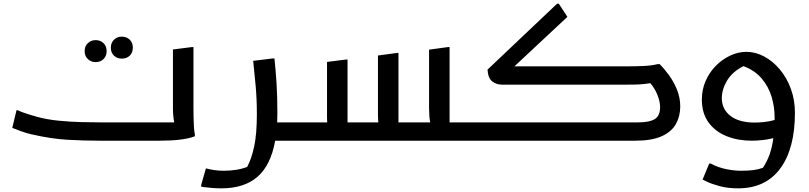

<svg xmlns="http://www.w3.org/2000/svg" viewBox="-20 -768 4418 1048"><path d="M70 -166H78Q89 -160 109 -153Q129 -146 149 -140Q169 -134 180 -131Q233 -116 297.5 -109.5Q362 -103 423.5 -101.5Q485 -100 528 -100H931Q928 -115 926 -134.5Q924 -154 924 -177V-498L1027 -511H1036V-175Q1036 -155 1036.5 -128.5Q1037 -102 1038.5 -76Q1040 -50 1044 -32L1043 -24Q1013 -12 964 -6Q915 0 852 0H528Q438 0 349 -5Q260 -10 151 -35Q122 -42 94 -52Q66 -62 47 -70ZM645 -448Q620 -448 602.5 -464Q585 -480 585 -508Q585 -535 602.5 -551.5Q620 -568 645 -568Q671 -568 688 -551.5Q705 -535 705 -508Q705 -480 688 -464Q671 -448 645 -448ZM502 -429Q477 -429 459.5 -445.5Q442 -462 442 -489Q442 -516 459.5 -532.5Q477 -549 502 -549Q528 -549 545 -532.5Q562 -516 562 -489Q562 -462 545 -445.5Q528 -429 502 -429Z M1104 151Q1125 157 1150 160.5Q1175 164 1202 164Q1235 164 1268 159Q1301 154 1329 143Q1353 99 1367.5 31Q1382 -37 1382 -145Q1382 -228 1375.5 -298.5Q1369 -369 1362 -436L1469 -449H1478Q1485 -384 1489.5 -312.5Q1494 -241 1494 -151Q1494 -125 1493 -100H1642V-20L1622 0H1482Q1458 134 1385.5 197Q1313 260 1189 260Q1163 260 1137.5 258Q1112 256 1095 253.5Q1078 251 1078 251V242Z M1622 0V-80L1642 -100H1766Q1765 -110 1765 -122Q1765 -134 1765 -147V-430L1868 -443H1877V-100H2045Q2044 -111 2043.5 -123Q2043 -135 2043 -147V-465L2147 -479H2155V-100H2328Q2325 -116 2323.5 -135.5Q2322 -155 2322 -177V-497L2425 -511H2434V-100H2575V-20L2558 0Z M2537 0V-80L2557 -100H3463Q3525 -100 3554 -118Q3583 -136 3583 -183Q3583 -213 3569 -248.5Q3555 -284 3530 -314Q3498 -309 3472.5 -307.5Q3447 -306 3405 -306H2719Q2690 -306 2667 -323.5Q2644 -341 2641 -388L3021 -748H3030L3077 -676L2788 -406H3413Q3453 -406 3496 -408Q3539 -410 3569 -418H3581Q3605 -394 3631 -358.5Q3657 -323 3675 -279Q3693 -235 3693 -187Q3693 -134 3669.5 -91.5Q3646 -49 3592 -24.5Q3538 0 3447 0Z M4009 260Q3952 260 3908 248Q3864 236 3839.5 224Q3815 212 3815 212L3851 125H3860Q3899 146 3943 155Q3987 164 4025 164Q4064 164 4091.5 160.5Q4119 157 4144 148Q4167 114 4181 74Q4195 34 4201 -14Q4170 -6 4138.5 -3Q4107 0 4083 0Q4008 0 3946.5 -24.5Q3885 -49 3848 -99Q3811 -149 3811 -225Q3811 -279 3831.5 -326Q3852 -373 3887 -408.5Q3922 -444 3965.5 -464.5Q4009 -485 4054 -485Q4104 -485 4151.5 -459.5Q4199 -434 4237 -388.5Q4275 -343 4297 -282.5Q4319 -222 4319 -153Q4319 43 4239 151.5Q4159 260 4009 260ZM3920 -232Q3920 -172 3967 -135.5Q4014 -99 4100 -99Q4122 -99 4151 -102Q4180 -105 4208 -113Q4208 -122 4208 -131Q4208 -185 4191.5 -240Q4175 -295 4137.5 -339.5Q4100 -384 4038 -407Q3977 -376 3948.5 -328Q3920 -280 3920 -232Z"/></svg>

Font: Kufam Medium
Style: Regular
Weight: 500
Designer: Wael Morcos, Artur Schmal
Foundry: Original Type
Version: Version 1.300; ttfautohint (v1.8.3)